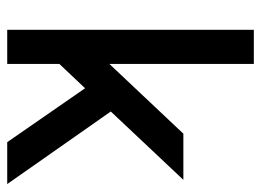

<svg xmlns="http://www.w3.org/2000/svg" viewBox="-118 -622 740 545"><g transform="rotate(90 252.5 -350.0)"><path d="M65 0H162V-148L231 -221L384 0H503L297 -294L491 -500H360L162 -290V-700H65Z"/></g></svg>

Font: Unageo
Style: Medium
Weight: 500
Designer: Richard Sepsi
Foundry: Richard Sepsi
Version: Version 2.000